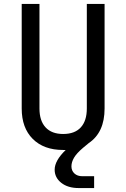

<svg xmlns="http://www.w3.org/2000/svg" viewBox="-20 -750 640 973"><path d="M379 203Q324 203 290.5 176.5Q257 150 257 110Q257 64 313 10H300Q202 10 146 -46Q90 -102 90 -200V-730H180V-200Q180 -138 211 -104.5Q242 -71 300 -71Q359 -71 389.5 -104.5Q420 -138 420 -200V-730H510V-200Q510 -79 430 -25L401 -1Q368 27 355 49.5Q342 72 342 93Q342 115 357 129Q372 143 397 143H457V203Z"/></svg>

Font: JetBrains Mono NL
Style: Regular
Weight: 400
Monospace: yes
Designer: Philipp Nurullin, Konstantin Bulenkov
Foundry: JetBrains
Version: Version 2.305; ttfautohint (v1.8.4.7-5d5b)